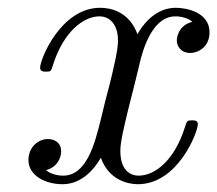

<svg xmlns="http://www.w3.org/2000/svg" viewBox="-20 -462 558 493"><path d="M53 -51C53 -12 95 11 141 11C189 11 222 -27 239 -57C259 0 308 11 334 11C437 11 488 -123 488 -143C488 -153 480 -153 473 -153C461 -153 460 -152 455 -136C428 -50 378 -11 336 -11C316 -11 289 -23 289 -75C289 -99 300 -142 308 -176C319 -218 334 -280 342 -313C356 -365 383 -420 430 -420C433 -420 458 -420 474 -406C434 -396 434 -359 434 -358C434 -345 443 -326 469 -326C487 -326 518 -340 518 -379C518 -430 460 -442 431 -442C376 -442 343 -393 333 -374C311 -434 262 -442 237 -442C137 -442 83 -311 83 -288C83 -278 93 -278 98 -278C111 -278 111 -279 116 -295C143 -381 195 -420 235 -420C264 -420 283 -397 283 -357C283 -333 271 -284 262 -247C251 -206 250 -202 239 -156C223 -91 202 -11 142 -11C139 -11 115 -11 98 -25C128 -33 137 -58 137 -73C137 -99 116 -105 103 -105C78 -105 53 -84 53 -51Z"/></svg>

Font: CMU Serif
Style: Italic
Weight: 500
Italic angle: -14.04°
Version: Version 0.7.0